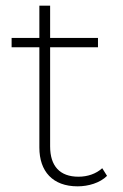

<svg xmlns="http://www.w3.org/2000/svg" viewBox="-20 -654 434 678"><path d="M326 -520H157V-634H119V-520H21V-487H119V-133C119 -49 166 4 254 4C292 4 333 -8 358 -33L341 -60C319 -40 289 -30 257 -30C191 -30 157 -68 157 -137V-487H326Z"/></svg>

Font: Montserrat-Alt1 ExtLt
Style: Regular
Weight: 200
Designer: Differentunic
Foundry: Differentunic
Version: Version 7.222